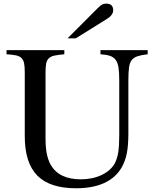

<svg xmlns="http://www.w3.org/2000/svg" viewBox="-20 -1012 845 1048"><path d="M680.7 -283.2Q680.7 -218.8 672.4 -176.3Q664.1 -133.8 644.5 -98.6Q578.1 15.6 394.5 15.6Q252 15.6 183.6 -53.7Q115.2 -123 115.2 -268.6V-616.2Q115.2 -646.5 111.8 -665Q108.4 -683.6 98.1 -694.3Q87.9 -705.1 68.4 -709.5Q48.8 -713.9 15.6 -715.8V-738.3H331.1V-715.8Q296.9 -712.9 276.9 -708.5Q256.8 -704.1 246.1 -693.4Q235.4 -682.6 231.9 -664.6Q228.5 -646.5 228.5 -616.2V-259.8Q228.5 -207 235.4 -172.9Q242.2 -138.7 256.8 -112.3Q302.7 -33.2 420.9 -33.2Q484.4 -33.2 534.2 -56.6Q584 -80.1 606.4 -120.1Q620.1 -146.5 625.5 -181.2Q630.9 -215.8 630.9 -273.4V-574.2Q630.9 -616.2 627 -642.6Q623 -668.9 611.8 -684.6Q600.6 -700.2 580.6 -707Q560.5 -713.9 528.3 -715.8V-738.3H786.1V-715.8Q752 -711.9 731 -705.1Q710 -698.2 698.7 -683.6Q687.5 -668.9 684.1 -642.6Q680.7 -616.2 680.7 -574.2ZM348.6 -802.7 512.7 -966.8Q528.3 -982.4 537.6 -987.3Q546.9 -992.2 559.6 -992.2Q597.7 -992.2 597.7 -956.1Q597.7 -929.7 564.5 -909.2L393.6 -802.7Z"/></svg>

Font: Jomolhari
Style: Regular
Weight: 400
Designer: Christopher J. Fynn
Foundry: Christopher  J.  Fynn (Karma Drubgy¸ Tenzin).
Version: Version alpha 0.003c 2006